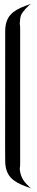

<svg xmlns="http://www.w3.org/2000/svg" viewBox="-20 -828 204 1048"><path d="M151.6 200.5 120.5 189.5Q62.6 168.4 37.9 140.5Q8.4 107.4 8.4 50L7.9 -28.9L8.4 -657.4Q8.4 -715.3 37.4 -747.4Q62.1 -775.8 120.5 -796.8L151.6 -807.9Q139.5 -802.1 120 -780.5Q100.5 -758.9 95 -745.5Q89.5 -732.1 87.9 -699.5Q90 -691.6 90 -668.9V61.6Q90 84.2 87.9 92.1Q90 138.4 121.1 172.6Q141.6 195.3 151.6 200.5Z"/></svg>

Font: MM Bagan
Style: Regular
Weight: 400
Designer: Khon Soe Zaw Thu
Version: Version 1.00 July 10, 2016, initial release